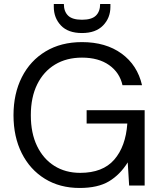

<svg xmlns="http://www.w3.org/2000/svg" viewBox="-20 -921 797 953"><path d="M375 12Q277 12 203 -33.5Q129 -79 88 -160.5Q47 -242 47 -349Q47 -456 88.5 -538Q130 -620 206.5 -666Q283 -712 387 -712Q505 -712 583.5 -655Q662 -598 685 -498H588Q574 -561 521.5 -598Q469 -635 387 -635Q310 -635 253 -600.5Q196 -566 164.5 -502Q133 -438 133 -349Q133 -260 164 -196Q195 -132 250 -97.5Q305 -63 378 -63Q490 -63 547 -128.5Q604 -194 612 -308H410V-374H698V0H621L614 -115Q576 -54 521 -21Q466 12 375 12ZM387 -757Q318 -757 282.5 -794.5Q247 -832 247 -887V-901H297Q297 -864 318 -843.5Q339 -823 387 -823Q435 -823 456 -843.5Q477 -864 477 -901H528V-887Q528 -832 491.5 -794.5Q455 -757 387 -757Z"/></svg>

Font: Firefly Display
Style: Regular
Weight: 400
Designer: Colophon Foundry, Jonny Pinhorn
Foundry: Colophon Foundry
Version: Version 1.200; ttfautohint (v1.8.3)